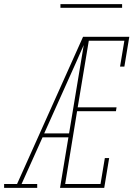

<svg xmlns="http://www.w3.org/2000/svg" viewBox="-54 -914 674 934"><path d="M-34 0V-19H29L350 -735H371Q344 -674 317 -612.5Q290 -551 262 -490L161 -265H282L279 -246H153L51 -19H127V0ZM238 0 360 -735H575L551 -590H530L551 -716H378L324 -392H513L510 -373H321L263 -19H435L456 -145H477L453 0ZM240 -876V-894H540V-876Z"/></svg>

Font: Iosevka Slab Thin Extended
Style: Italic
Weight: 100
Width: 7
Italic angle: -9°
Monospace: yes
Designer: Belleve Invis
Foundry: Belleve Invis
Version: Version 11.1.0; ttfautohint (v1.8.3)